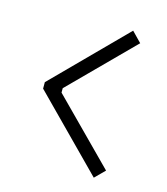

<svg xmlns="http://www.w3.org/2000/svg" viewBox="-83 -685 550 632"><g transform="rotate(15 192.0 -368.5)"><path d="M294 -118 57 -358V-380L294 -619L327 -585L119 -376V-361L327 -151Z"/></g></svg>

Font: Tomorrow Light
Style: Regular
Weight: 300
Designer: Tony de Marco, Monica Rizzolli
Foundry: Just in Type
Version: Version 2.002